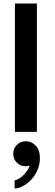

<svg xmlns="http://www.w3.org/2000/svg" viewBox="-20 -750 310 1092"><path d="M64.9 0V-730H189.9V0ZM55.2 125Q55.2 94.7 75.9 74Q96.7 53.2 127 53.2Q159.7 53.2 183.3 78.6Q207 104 207 149.9Q207 184.6 192.9 217.3Q178.7 250 157.2 272.5Q135.7 294.9 110.6 308.3Q85.4 321.8 63 321.8V275.9Q88.9 271 114.5 244.9Q140.1 218.8 148.9 191.9Q139.6 195.8 127 195.8Q96.7 195.8 75.9 175.3Q55.2 154.8 55.2 125Z"/></svg>

Font: Miedinger*
Style: Bold
Weight: 700
Version: Version 001.000